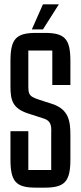

<svg xmlns="http://www.w3.org/2000/svg" viewBox="-20 -856 370 881"><path d="M126 -721H177L250 -836H177ZM186 5C278 5 303 -24 303 -125V-236C303 -301 295 -354 220 -379C124 -411 110 -406 110 -459V-624H220V-466H303V-575C303 -676 279 -705 186 -705H145C52 -705 28 -676 28 -575V-459C28 -394 39 -358 110 -335L181 -312C221 -299 215 -268 215 -236V-76H110V-254H28V-125C28 -24 52 5 144 5Z"/></svg>

Font: Queering
Style: Regular
Weight: 400
Designer: Adam Naccarato
Foundry: adamnac
Version: Version 2.000;hotconv 1.0.109;makeotfexe 2.5.65596